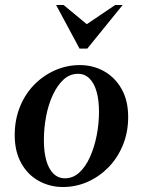

<svg xmlns="http://www.w3.org/2000/svg" viewBox="-20 -740 573 770"><path d="M300 -479Q353 -479 397 -454.5Q441 -430 467.5 -383.5Q494 -337 494 -271Q494 -210 473 -158.5Q452 -107 415.5 -69.5Q379 -32 332 -11Q285 10 232 10Q180 10 135.5 -14.5Q91 -39 65 -86Q39 -133 39 -198Q39 -259 59.5 -310.5Q80 -362 116.5 -399.5Q153 -437 200.5 -458Q248 -479 300 -479ZM240 -25Q273 -25 298 -48Q323 -71 340.5 -109.5Q358 -148 367.5 -195.5Q377 -243 377 -292Q377 -338 367.5 -372Q358 -406 339 -425Q320 -444 293 -444Q260 -444 235 -421Q210 -398 192 -359.5Q174 -321 165 -273.5Q156 -226 156 -178Q156 -131 165.5 -97Q175 -63 194 -44Q213 -25 240 -25ZM442 -720H472L330 -545H299L205 -720H235L328 -643Z"/></svg>

Font: Brygada 1918 SemiBold
Style: Italic
Weight: 600
Italic angle: -8°
Designer: Mateusz Machalski | Borys Kosmynka | Przemek Hoffer
Foundry: NIEPODLEGLA 2018
Version: Version 3.006